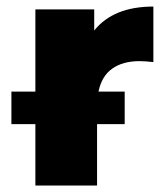

<svg xmlns="http://www.w3.org/2000/svg" viewBox="-20 -571 511 591"><path d="M88.9 0V-189H15.1V-289.1H88.9V-542H270V-477.1Q329.1 -550.8 452.1 -550.8V-379.9Q426.8 -382.8 409.2 -382.8Q358.4 -382.8 325.7 -359.9Q293 -336.9 283.2 -289.1H363.8V-189H278.8V0Z"/></svg>

Font: Montserrat ExtraBold
Style: Regular
Weight: 800
Designer: Julieta Ulanovsky
Foundry: Julieta Ulanovsky
Version: Version 9.000